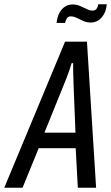

<svg xmlns="http://www.w3.org/2000/svg" viewBox="-63 -883 522 903"><path d="M-43 0 243 -687H346L389 0H303L293 -186H119L43 0ZM146 -259H292L283 -485Q283 -494 282.5 -506.5Q282 -519 281.5 -533.5Q281 -548 281 -561.5Q281 -575 281 -586H274Q270 -572 263.5 -553.5Q257 -535 250 -516.5Q243 -498 237 -484ZM203 -775Q206 -803 216.5 -822.5Q227 -842 243 -852Q259 -862 278 -862Q297 -862 313.5 -855Q330 -848 345 -840.5Q360 -833 372 -833Q384 -833 390.5 -841Q397 -849 399 -863H439Q437 -836 426 -816.5Q415 -797 399 -787Q383 -777 364 -777Q345 -777 328.5 -784.5Q312 -792 297.5 -799Q283 -806 270 -806Q258 -806 252 -797.5Q246 -789 243 -775Z"/></svg>

Font: Archivo ExtraCondensed
Style: Italic
Weight: 400
Width: 2
Italic angle: -10°
Designer: Hector Gatti
Foundry: Omnibus-Type
Version: Version 2.001